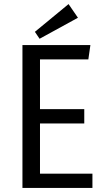

<svg xmlns="http://www.w3.org/2000/svg" viewBox="-20 -921 513 941"><path d="M90 -700H423L413 -630H176V-386H393V-316H176V-70H433V0H90ZM151 -765 316 -901 362 -834 174 -731Z"/></svg>

Font: Strait
Style: Regular
Weight: 400
Designer: Eduardo Rodriguez Tunni
Foundry: Eduardo Rodriguez Tunni
Version: Version 1.002; ttfautohint (v1.8.4.7-5d5b);gftools[0.9.23]